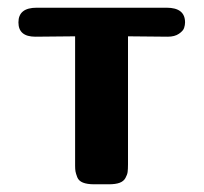

<svg xmlns="http://www.w3.org/2000/svg" viewBox="-20 -478 529 498"><path d="M27.8 -419.9Q27.8 -458 75.2 -458H412.1Q460 -458 460 -419.9Q460 -413.1 457.5 -405.5Q455.1 -397.9 444.1 -390.4Q433.1 -382.8 415 -382.8Q332 -383.8 312 -383.8V-51.8Q312 -38.6 311 -31.7Q310.1 -24.9 305.4 -16.4Q300.8 -7.8 290.3 -3.9Q279.8 0 262.2 0H224.1Q206.1 0 195.1 -4.4Q184.1 -8.8 180.4 -18.3Q176.8 -27.8 175.8 -33.4Q174.8 -39.1 174.8 -47.9V-383.8Q154.8 -383.8 71.8 -382.8Q27.8 -382.8 27.8 -419.9Z"/></svg>

Font: CMU Sans Serif
Style: Bold
Weight: 700
Version: Version 0.7.0